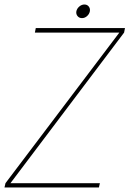

<svg xmlns="http://www.w3.org/2000/svg" viewBox="-33 -828 572 848"><path d="M519 -704.1 515.1 -684.1 13.2 -19H408.2L403.8 0H-13.2L-8.8 -19L494.1 -684.1H121.1L125 -704.1ZM304.2 -777.8Q306.6 -790 317.1 -799.1Q327.6 -808.1 339.8 -808.1Q352.1 -808.1 359.1 -799.1Q366.2 -790 363.8 -777.8Q361.3 -765.6 351.3 -756.8Q341.3 -748 329.1 -748Q316.9 -748 309.6 -756.8Q302.2 -765.6 304.2 -777.8Z"/></svg>

Font: SVN-Poppins Thin
Style: Italic
Weight: 100
Italic angle: -10°
Designer: Ninad Kale (Devanagari), Jonny Pinhorn (Latin)
Foundry: Indian Type Foundry
Version: Version 3.002 2017